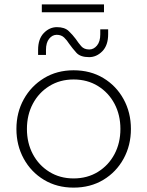

<svg xmlns="http://www.w3.org/2000/svg" viewBox="-20 -844 673 877"><path d="M316 13Q240 13 181 -22.5Q122 -58 88.5 -119Q55 -180 55 -255Q55 -330 88.5 -390.5Q122 -451 181 -487Q240 -523 316 -523Q393 -523 452 -487.5Q511 -452 544.5 -391Q578 -330 578 -255Q578 -180 544.5 -119Q511 -58 452 -22.5Q393 13 316 13ZM316 -29Q379 -29 427.5 -59Q476 -89 503 -140Q530 -191 530 -255Q530 -319 503 -370Q476 -421 427.5 -451Q379 -481 316 -481Q254 -481 205.5 -451Q157 -421 130 -370Q103 -319 103 -255Q103 -191 130 -140Q157 -89 205.5 -59Q254 -29 316 -29ZM387 -583Q347 -583 329 -603Q311 -623 296 -644Q286 -660 273 -672.5Q260 -685 239 -685Q219 -685 204.5 -667Q190 -649 190 -616V-593H154V-616Q154 -666 180 -693Q206 -720 240 -720Q275 -720 293.5 -702.5Q312 -685 326 -666Q338 -648 351 -633Q364 -618 388 -618Q408 -618 423 -636Q438 -654 438 -687V-710H474V-688Q474 -637 447.5 -610Q421 -583 387 -583ZM171 -788V-824H455V-788Z"/></svg>

Font: MuseoModerno ExtraLight
Style: Regular
Weight: 200
Designer: Pablo Cosgaya, Héctor Gatti, Marcela Romero, and the Authors of The MuseoModerno Project.
Foundry: Omnibus-Type Team
Version: Version 1.001